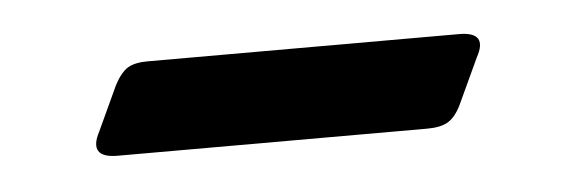

<svg xmlns="http://www.w3.org/2000/svg" viewBox="-24 -333 434 147"><g transform="rotate(-5 193.0 -260.0)"><path d="M331 -295Q353.5 -295 343 -276L326.5 -240.5Q322 -231.5 316.2 -228.2Q310.5 -225 300.5 -225H62.5Q51 -225 48 -230Q45 -235 50 -244.5L66 -279Q71 -288.5 76.5 -291.8Q82 -295 91.5 -295Z"/></g></svg>

Font: Fraunces
Style: Italic
Weight: 400
Italic angle: -16°
Version: Version 1.000;[b76b70a41]